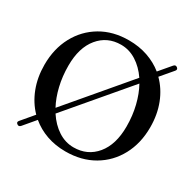

<svg xmlns="http://www.w3.org/2000/svg" viewBox="-161 -900 1118 1101"><g transform="rotate(30 398.0 -349.5)"><path d="M81.5 20.5Q69 11.5 80 -1L147.5 -81Q99 -130.5 72 -200.2Q45 -270 45 -353.5Q45 -459 89 -541Q133 -623 212 -669.8Q291 -716.5 396 -716.5Q463 -716.5 520.2 -696.8Q577.5 -677 622 -641L686.5 -717Q697.5 -730 710 -720Q722 -710.5 712 -698.5L645 -619.5Q695 -570 722.5 -499.8Q750 -429.5 750 -345Q750 -239.5 706 -157.5Q662 -75.5 582.5 -28.8Q503 18 397 18Q330 18 272.5 -2.2Q215 -22.5 170.5 -60L105.5 17Q94 30.5 81.5 20.5ZM166.5 -417.5Q166.5 -347 181.5 -283.8Q196.5 -220.5 223.5 -170.5L553.5 -560Q518 -612 470.8 -642Q423.5 -672 369.5 -672Q278.5 -672 222.5 -604.2Q166.5 -536.5 166.5 -417.5ZM630 -281Q630 -353 614.2 -417Q598.5 -481 570.5 -531.5L240 -142Q275.5 -87.5 323.2 -56.5Q371 -25.5 425.5 -25.5Q517.5 -25.5 573.8 -93.5Q630 -161.5 630 -281Z"/></g></svg>

Font: Fraunces 9pt
Style: Regular
Weight: 400
Version: Version 1.000;[b76b70a41]